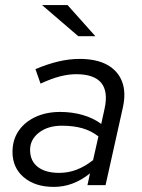

<svg xmlns="http://www.w3.org/2000/svg" viewBox="-20 -726 556 753"><path d="M191 7Q118 7 73.5 -30.5Q29 -68 29 -130Q29 -177 52.5 -212Q76 -247 118.5 -267Q161 -287 216 -287Q263 -287 304.5 -275Q346 -263 377 -240L390 -299Q405 -367 377 -401Q349 -435 279 -435Q249 -435 215.5 -426.5Q182 -418 139 -398L119 -455Q167 -475 209.5 -485Q252 -495 292 -495Q358 -495 400 -472Q442 -449 458.5 -406.5Q475 -364 462 -305L394 0H323L333 -46Q299 -19 264 -6Q229 7 191 7ZM212 -48Q248 -48 280.5 -60.5Q313 -73 345 -98L366 -191Q338 -213 303 -223Q268 -233 223 -233Q168 -233 133 -206Q98 -179 98 -138Q98 -95 128 -71.5Q158 -48 212 -48ZM287 -584 145 -706H245L354 -584Z"/></svg>

Font: Red Hat Text VF
Style: Italic
Weight: 300
Italic angle: -12°
Designer: Pentagram, MCKL
Foundry: Pentagram, MCKL
Version: Version 1.023